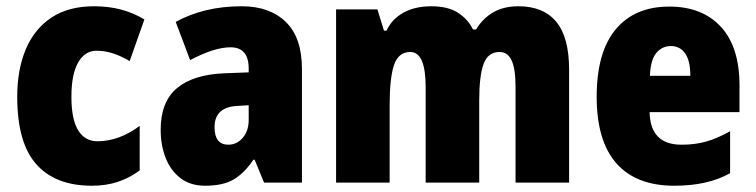

<svg xmlns="http://www.w3.org/2000/svg" viewBox="-20 -676 2413 613"><path d="M273 -83Q157 -83 96 -151.5Q35 -220 35 -367Q35 -454 62.5 -519Q90 -584 144.5 -620Q199 -656 280 -656Q327 -656 366.5 -645.5Q406 -635 441 -614L394 -481Q367 -497 341 -505.5Q315 -514 288 -514Q251 -514 229.5 -476.5Q208 -439 208 -367Q208 -295 229.5 -260Q251 -225 291 -225Q360 -225 426 -274V-132Q394 -108 356.5 -95.5Q319 -83 273 -83Z M752 -656Q841 -656 892.5 -606Q944 -556 944 -456V-93H823L793 -166H789Q760 -123 726 -103Q692 -83 635 -83Q588 -83 556.5 -107Q525 -131 509 -171.5Q493 -212 493 -262Q493 -351 545 -394.5Q597 -438 696 -442L774 -445V-457Q774 -525 716 -525Q664 -525 587 -484L541 -606Q584 -630 637 -643Q690 -656 752 -656ZM740 -338Q665 -335 665 -270Q665 -214 709 -214Q736 -214 755 -236Q774 -258 774 -293V-340Z M1635 -656Q1715 -656 1756 -606.5Q1797 -557 1797 -453V-93H1626V-398Q1626 -456 1613.5 -483Q1601 -510 1575 -510Q1538 -510 1524 -472Q1510 -434 1510 -355V-93H1339V-398Q1339 -510 1290 -510Q1252 -510 1238 -468.5Q1224 -427 1224 -339V-93H1053V-646H1185L1206 -578H1214Q1231 -615 1268 -635.5Q1305 -656 1357 -656Q1410 -656 1442 -635.5Q1474 -615 1490 -582H1500Q1521 -617 1554.5 -636.5Q1588 -656 1635 -656Z M2117 -655Q2222 -655 2281.5 -590.5Q2341 -526 2341 -403V-318H2054Q2056 -214 2156 -214Q2199 -214 2234.5 -224Q2270 -234 2311 -257V-123Q2240 -83 2133 -83Q2011 -83 1948 -154.5Q1885 -226 1885 -367Q1885 -509 1945.5 -582Q2006 -655 2117 -655ZM2122 -529Q2094 -529 2075.5 -507Q2057 -485 2055 -434H2184Q2184 -482 2167.5 -505.5Q2151 -529 2122 -529Z"/></svg>

Font: Noto Sans Kannada UI Condensed Black
Style: Regular
Weight: 900
Width: 3
Designer: Jelle Bosma - Monotype Design Team
Foundry: Monotype Imaging Inc.
Version: Version 2.005; ttfautohint (v1.8.4.7-5d5b)